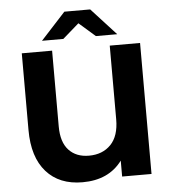

<svg xmlns="http://www.w3.org/2000/svg" viewBox="-60 -955 912 1022"><g transform="rotate(-5 396.0 -444.5)"><path d="M709 -700V0H552V-85Q480 12 340 12Q216 12 146.5 -66.5Q77 -145 77 -290V-700H239V-295Q239 -211 278.5 -168.5Q318 -126 386 -126Q459 -126 503 -171.5Q547 -217 547 -306V-700ZM478 -757 391 -833 304 -757H190L322 -901H460L592 -757Z"/></g></svg>

Font: Montserrat Alternates
Style: Bold
Weight: 700
Designer: Julieta Ulanovsky
Foundry: Julieta Ulanovsky
Version: Version 7.200